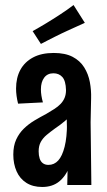

<svg xmlns="http://www.w3.org/2000/svg" viewBox="-20 -737 427 765"><path d="M248 0 250 -96 243 -378Q242 -415 228.5 -430Q215 -445 193 -445Q169 -445 156 -427.5Q143 -410 143 -381Q143 -369 145 -356Q147 -343 151 -329L52 -324Q48 -340 46 -355Q44 -370 44 -384Q44 -427 61 -458.5Q78 -490 111.5 -508Q145 -526 194 -526Q240 -526 269.5 -510.5Q299 -495 315.5 -468.5Q332 -442 338 -410Q344 -378 343 -345L341 -250L344 0ZM148 8Q111 8 85 -8.5Q59 -25 46 -54.5Q33 -84 33 -121Q33 -156 44.5 -181Q56 -206 75 -224.5Q94 -243 117.5 -257Q141 -271 164 -283Q181 -293 196 -302.5Q211 -312 221.5 -323Q232 -334 237.5 -347.5Q243 -361 243 -378L290 -354Q287 -320 273 -296Q259 -272 239.5 -255.5Q220 -239 199 -225Q181 -212 166 -199.5Q151 -187 142.5 -171.5Q134 -156 134 -134Q134 -118 138 -105.5Q142 -93 151 -86.5Q160 -80 173 -80Q196 -80 212 -97.5Q228 -115 237.5 -152.5Q247 -190 247 -247L286 -301Q286 -232 280 -175Q274 -118 258.5 -77Q243 -36 216 -14Q189 8 148 8ZM143 -562 110 -613Q123 -620 136.5 -628Q150 -636 163.5 -644Q177 -652 191 -661Q205 -670 219 -679Q233 -688 246.5 -697.5Q260 -707 273 -717L318 -646Q302 -639 286 -631.5Q270 -624 255 -617.5Q240 -611 226 -604Q212 -597 197.5 -590Q183 -583 170 -576Q157 -569 143 -562Z"/></svg>

Font: Truculenta
Style: Bold
Weight: 700
Designer: Ivan Castro, Eva Sanz & Omnibus-Type Team
Foundry: Omnibus-Type
Version: Version 1.002